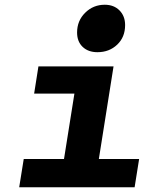

<svg xmlns="http://www.w3.org/2000/svg" viewBox="-20 -790 640 810"><path d="M391.1 -569.8Q352.1 -569.8 328.6 -592.3Q305.2 -614.7 305.2 -652.8Q305.2 -702.6 339.4 -736.3Q373.5 -770 421.9 -770Q460.4 -770 484.1 -746.1Q507.8 -722.2 507.8 -684.1Q507.8 -633.3 474.4 -601.6Q440.9 -569.8 391.1 -569.8ZM61 0 80.1 -119.1H250L293.9 -395H124L142.1 -509.8H459L397 -119.1H566.9L547.9 0Z"/></svg>

Font: Office Code Pro D Bold Italic
Style: Regular
Weight: 700
Italic angle: -9°
Designer: Nathan Rutzky & Paul D. Hunt
Foundry: Adobe Systems Incorporated
Version: Version 1.004;PS 001.004;hotconv 1.0.70;makeotf.lib2.5.58329